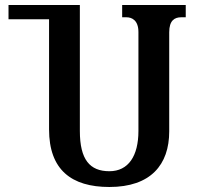

<svg xmlns="http://www.w3.org/2000/svg" viewBox="-20 -734 787 767"><path d="M722 -714H468V-665H485C508 -665 533 -652 533 -606V-211C533 -111 493 -50 417 -50C339 -50 299 -96 299 -211V-714H14V-657H176V-217C176 -56 265 13 417 13C582 13 656 -76 656 -209V-605C656 -652 677 -665 704 -665H722Z"/></svg>

Font: Noto Serif Georgian Condensed SemiBold
Style: Regular
Weight: 600
Width: 3
Designer: Monotype Design Team, Akaki Razmadze
Foundry: Google LLC
Version: Version 2.003